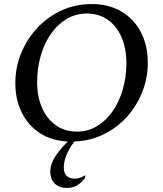

<svg xmlns="http://www.w3.org/2000/svg" viewBox="-20 -691 808 951"><path d="M312 240Q274 240 251.5 218.5Q229 197 229 159Q229 123 252.5 86Q276 49 316 10Q236 6 178 -31.5Q120 -69 88 -133Q56 -197 56 -280Q56 -357 84.5 -427Q113 -497 164 -552Q215 -607 284 -639Q353 -671 434 -671Q519 -671 581.5 -634Q644 -597 678 -531.5Q712 -466 712 -380Q712 -306 685.5 -237.5Q659 -169 610.5 -114.5Q562 -60 495 -26.5Q428 7 348 10Q323 44 309.5 76.5Q296 109 296 138Q296 194 351 194Q362 194 374.5 190Q387 186 400 178H403L400 192Q384 214 362 227Q340 240 312 240ZM361 -39Q415 -39 460 -66Q505 -93 537.5 -139.5Q570 -186 588 -247.5Q606 -309 606 -378Q606 -451 582 -506.5Q558 -562 514 -593Q470 -624 410 -624Q356 -624 311 -597.5Q266 -571 233 -524.5Q200 -478 182 -416Q164 -354 164 -284Q164 -212 188.5 -156.5Q213 -101 257.5 -70Q302 -39 361 -39Z"/></svg>

Font: Spectral Medium
Style: Italic
Weight: 500
Italic angle: -10°
Designer: Jean-Baptiste Levee
Foundry: Production Type
Version: Version 2.001